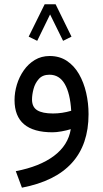

<svg xmlns="http://www.w3.org/2000/svg" viewBox="-20 -620 484 902"><path d="M315.9 -447.8 276.4 -428.2 215.3 -552.2 154.8 -428.2 114.7 -447.8 189.9 -600.1H241.2ZM396 -83.5Q396 201.7 83 261.7L54.2 184.1Q166.5 162.6 233.4 112.5Q300.3 62.5 312.5 -13.2Q293.9 -7.3 269.5 -2.9Q245.1 1.5 226.6 1.5Q48.3 1.5 48.3 -149.9Q48.3 -186 59.3 -222.4Q70.3 -258.8 91.6 -289.3Q112.8 -319.8 143.6 -338.4Q174.3 -356.9 213.4 -356.9Q259.8 -356.9 294.2 -334Q328.6 -311 351.1 -272Q373.5 -232.9 384.8 -184.1Q396 -135.3 396 -83.5ZM229 -86.9Q272 -86.9 314.5 -99.6Q309.6 -181.6 284.2 -225.3Q258.8 -269 212.4 -269Q180.2 -269 162.4 -249Q144.5 -229 137.5 -201.9Q130.4 -174.8 130.4 -152.8Q130.4 -117.2 154.8 -102.1Q179.2 -86.9 229 -86.9Z"/></svg>

Font: Vazirmatn RD UI FD
Style: Regular
Weight: 400
Designer: Saber Rastikerdar
Foundry: Saber Rastikerdar
Version: Version 33.003